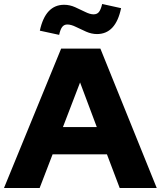

<svg xmlns="http://www.w3.org/2000/svg" viewBox="-27 -944 807 964"><path d="M-7 0 280 -700H477L760 0H574L510 -169H237L172 0ZM289 -306H459L375 -530ZM270 -769 173 -790Q201 -920 295 -920Q323 -920 350 -908Q377 -896 401 -884Q425 -872 443 -872Q460 -872 469.5 -883.5Q479 -895 486 -924L581 -903Q554 -773 460 -773Q433 -773 405.5 -785Q378 -797 354 -809Q330 -821 311 -821Q295 -821 285.5 -809Q276 -797 270 -769Z"/></svg>

Font: Red Hat Display Black
Style: Regular
Weight: 900
Designer: Pentagram, MCKL
Foundry: Pentagram, MCKL
Version: Version 1.023; ttfautohint (v1.8.3)